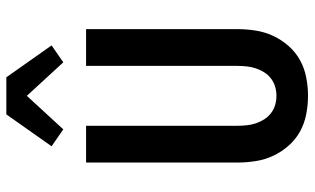

<svg xmlns="http://www.w3.org/2000/svg" viewBox="-208 -746 967 590"><g transform="rotate(-90 275.0 -451.5)"><path d="M275 12Q247 12 218.5 6.5Q190 1 165.5 -12.5Q141 -26 122 -47.5Q103 -69 91 -94.5Q79 -120 74.5 -148.5Q70 -177 70 -205V-670H183V-205Q183 -191 184.5 -176.5Q186 -162 190.5 -148.5Q195 -135 202.5 -123Q210 -111 221.5 -102Q233 -93 247 -89Q261 -85 275 -85Q289 -85 303 -89Q317 -93 328.5 -102Q340 -111 347.5 -123Q355 -135 359.5 -148.5Q364 -162 365.5 -176.5Q367 -191 367 -205V-670H480V-205Q480 -177 475.5 -148.5Q471 -120 459 -94.5Q447 -69 428 -47.5Q409 -26 384.5 -12.5Q360 1 331.5 6.5Q303 12 275 12ZM172 -740 120 -776 218 -915H332L430 -776L378 -740L275 -852Z"/></g></svg>

Font: Lode
Style: Bold
Weight: 700
Monospace: yes
Designer: Belleve Invis
Foundry: Belleve Invis
Version: Version 29.2.0; ttfautohint (v1.8.3)